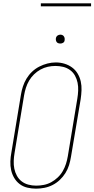

<svg xmlns="http://www.w3.org/2000/svg" viewBox="-20 -1119 564 1147"><path d="M195 8Q169 8 143.5 2Q118 -4 98 -19Q78 -34 65 -56Q52 -78 46.5 -103Q41 -128 42 -155Q43 -182 48 -208L105 -553Q109 -578 117 -602.5Q125 -627 138.5 -649.5Q152 -672 171.5 -690.5Q191 -709 214.5 -721Q238 -733 263 -739.5Q288 -746 313 -746Q340 -746 365 -738.5Q390 -731 410.5 -716Q431 -701 444 -679Q457 -657 462.5 -632Q468 -607 467 -580.5Q466 -554 462 -527L404 -182Q400 -157 392.5 -132.5Q385 -108 371 -85.5Q357 -63 337.5 -44.5Q318 -26 294.5 -14Q271 -2 245.5 3Q220 8 195 8ZM196 -10Q219 -10 242 -14.5Q265 -19 286 -30.5Q307 -42 325 -59Q343 -76 355 -97Q367 -118 374 -140Q381 -162 385 -185L442 -530Q446 -554 447 -578Q448 -602 443.5 -624.5Q439 -647 428 -667Q417 -687 398.5 -700.5Q380 -714 357.5 -719.5Q335 -725 311 -725Q288 -725 265.5 -720Q243 -715 222 -703.5Q201 -692 183.5 -675Q166 -658 154 -637.5Q142 -617 135 -595Q128 -573 124 -550L67 -205Q63 -182 62 -158Q61 -134 65.5 -111.5Q70 -89 81 -69Q92 -49 109.5 -35.5Q127 -22 149.5 -16Q172 -10 196 -10ZM340 -859Q334 -859 328 -861Q322 -863 318.5 -868Q315 -873 314 -879Q313 -885 314 -891Q315 -896 317.5 -900Q320 -904 323.5 -906.5Q327 -909 331.5 -910.5Q336 -912 340 -912Q347 -912 352.5 -909.5Q358 -907 361.5 -902Q365 -897 366 -891Q367 -885 366 -879Q366 -874 363.5 -870Q361 -866 357 -863.5Q353 -861 349 -860Q345 -859 340 -859ZM224 -1081V-1099H524V-1081Z"/></svg>

Font: Iosevka Curly Slab ThObl
Style: Regular
Weight: 100
Italic angle: -9°
Monospace: yes
Designer: Belleve Invis
Foundry: Belleve Invis
Version: Version 11.0.0; ttfautohint (v1.8.3)